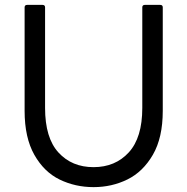

<svg xmlns="http://www.w3.org/2000/svg" viewBox="-20 -754 769 788"><path d="M81 -299V-724Q81 -734 92 -734H154Q165 -734 165 -724V-311Q165 -188 220 -128Q275 -68 364 -68Q453 -68 508.5 -128.5Q564 -189 564 -311V-724Q564 -734 575 -734H637Q648 -734 648 -724V-299Q648 -189 607.5 -119Q567 -49 503 -17.5Q439 14 364 14Q289 14 225 -17Q161 -48 121 -118.5Q81 -189 81 -299Z"/></svg>

Font: LINE Seed Sans TH
Style: Regular
Weight: 400
Designer: Dalton Maag Ltd | Thai characters by Cadson Demak Co.,Ltd.
Foundry: Dalton Maag Ltd
Version: Version 1.002